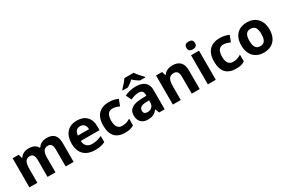

<svg xmlns="http://www.w3.org/2000/svg" viewBox="99 -2031 4587 3120"><g transform="rotate(-30 2393.0 -471.0)"><path d="M719 -649C656 -649 591 -625 558 -569H545C515 -624 459 -649 379 -649C316 -649 253 -625 220 -569H212L192 -639H78V-93H227V-350C227 -466 253 -530 336 -530C392 -530 418 -490 418 -412V-93H567V-367C567 -472 597 -530 676 -530C732 -530 758 -490 758 -412V-93H907V-449C907 -589 843 -649 719 -649Z M1285 -649C1131 -649 1027 -553 1027 -362C1027 -173 1143 -83 1307 -83C1391 -83 1445 -95 1499 -122V-237C1438 -208 1384 -194 1314 -194C1230 -194 1181 -245 1178 -329H1530V-401C1530 -560 1436 -649 1285 -649ZM1286 -543C1356 -543 1389 -494 1390 -428H1181C1187 -507 1228 -543 1286 -543Z M1873 -83C1949 -83 1993 -95 2039 -124V-251C1993 -221 1948 -204 1886 -204C1812 -204 1770 -255 1770 -364C1770 -474 1808 -529 1886 -529C1926 -529 1965 -516 2012 -497L2056 -612C2015 -632 1961 -649 1886 -649C1727 -649 1618 -563 1618 -363C1618 -169 1710 -83 1873 -83Z M2476 -859H2302C2274 -814 2214 -749 2177 -712V-699H2276C2311 -721 2353 -749 2388 -785C2422 -749 2467 -720 2502 -699H2601V-712C2565 -748 2504 -814 2476 -859ZM2389 -650C2312 -650 2238 -631 2180 -601L2229 -500C2280 -523 2330 -540 2383 -540C2436 -540 2468 -514 2468 -457V-433L2373 -430C2210 -424 2129 -372 2129 -256C2129 -138 2201 -83 2298 -83C2389 -83 2432 -108 2479 -167H2483L2512 -93H2616V-457C2616 -587 2535 -650 2389 -650ZM2410 -344 2468 -346V-301C2468 -231 2418 -192 2354 -192C2311 -192 2282 -209 2282 -255C2282 -307 2314 -341 2410 -344Z M3079 -649C3011 -649 2946 -625 2911 -569H2903L2883 -639H2769V-93H2918V-350C2918 -466 2945 -530 3036 -530C3097 -530 3124 -490 3124 -412V-93H3273V-449C3273 -589 3196 -649 3079 -649Z M3501 -853C3456 -853 3420 -836 3420 -780C3420 -725 3456 -707 3501 -707C3545 -707 3582 -725 3582 -780C3582 -836 3545 -853 3501 -853ZM3575 -639H3426V-93H3575Z M3953 -83C4029 -83 4073 -95 4119 -124V-251C4073 -221 4028 -204 3966 -204C3892 -204 3850 -255 3850 -364C3850 -474 3888 -529 3966 -529C4006 -529 4045 -516 4092 -497L4136 -612C4095 -632 4041 -649 3966 -649C3807 -649 3698 -563 3698 -363C3698 -169 3790 -83 3953 -83Z M4741 -367C4741 -548 4631 -649 4478 -649C4313 -649 4212 -548 4212 -367C4212 -185 4322 -83 4475 -83C4639 -83 4741 -185 4741 -367ZM4364 -367C4364 -475 4397 -529 4476 -529C4556 -529 4589 -475 4589 -367C4589 -259 4556 -203 4477 -203C4397 -203 4364 -259 4364 -367Z"/></g></svg>

Font: Noto Sans Telugu UI
Style: Bold
Weight: 700
Designer: Jelle Bosma - Monotype Design Team
Foundry: Monotype Imaging Inc.
Version: Version 2.005